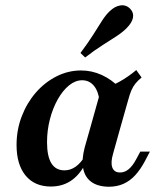

<svg xmlns="http://www.w3.org/2000/svg" viewBox="-20 -695 596 727"><path d="M172.6 11.3Q111.3 11.3 77 -30.2Q42.7 -71.8 42.7 -146Q42.7 -203.2 62.1 -254Q81.5 -304.8 115.3 -344Q149.2 -383.1 193.5 -405.6Q237.9 -428.2 287.1 -428.2Q327.4 -428.2 364.9 -411.3Q402.4 -394.4 434.7 -361.3L357.3 -309.7Q353.2 -348.4 335.9 -369.8Q318.5 -391.1 291.1 -391.1Q265.3 -391.1 241.5 -371.8Q217.7 -352.4 198.8 -319Q179.8 -285.5 169 -243.5Q158.1 -201.6 158.1 -156.5Q158.1 -103.2 174.6 -76.6Q191.1 -50 224.2 -50Q247.6 -50 267.3 -64.5Q287.1 -79 304 -107.3L312.1 -93.5Q289.5 -41.1 254.8 -14.9Q220.2 11.3 172.6 11.3ZM321 -208.1 362.1 -354.8Q401.6 -368.5 433.5 -386.3Q465.3 -404 496 -429.8L516.1 -401.6Q502.4 -390.3 493.1 -379Q483.9 -367.7 477.4 -352.8Q471 -337.9 465.3 -316.1L434.7 -208.1ZM408.1 -112.9Q398.4 -79.8 405.2 -60.9Q412.1 -41.9 434.7 -41.9Q452.4 -41.9 467.3 -54.4Q482.3 -66.9 495.2 -91.1L511.3 -121H547.6L528.2 -83.9Q511.3 -52.4 491.5 -31Q471.8 -9.7 447.2 1.2Q422.6 12.1 391.1 12.1Q349.2 11.3 325 -6.9Q300.8 -25 294.8 -58.1Q288.7 -91.1 300.8 -137.1L321 -208.1H434.7ZM302.4 -477.4 284.7 -494.4Q313.7 -533.1 332.7 -563.3Q351.6 -593.5 366.1 -616.1Q380.6 -638.7 395.2 -652.4Q415.3 -671.8 436.7 -674.6Q458.1 -677.4 473.4 -661.3Q487.1 -646.8 483.5 -627.8Q479.8 -608.9 458.9 -587.9Q443.5 -572.6 421.4 -558.1Q399.2 -543.5 369.8 -525Q340.3 -506.5 302.4 -477.4Z"/></svg>

Font: Playfair 9pt
Style: Bold Italic
Weight: 700
Italic angle: -15.6°
Designer: Claus Eggers Sørensen
Foundry: Claus Eggers Sørensen
Version: Version 2.203